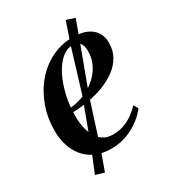

<svg xmlns="http://www.w3.org/2000/svg" viewBox="-173 -705 798 890"><g transform="rotate(-30 226.0 -260.0)"><path d="M408 -89.5Q392.5 -68 363.5 -44.8Q334.5 -21.5 294.5 -5.5Q254.5 10.5 206.5 10.5Q159 10.5 123.5 -5.5Q88 -21.5 64.8 -49.8Q41.5 -78 30.2 -114.8Q19 -151.5 19 -193Q19 -261 40.8 -321.2Q62.5 -381.5 101.5 -427.8Q140.5 -474 193.5 -500.5Q246.5 -527 309 -527Q354.5 -527 383.5 -513.5Q412.5 -500 427 -476.5Q441.5 -453 441.5 -422Q441.5 -380.5 423.5 -348.8Q405.5 -317 374.2 -294Q343 -271 303.8 -256Q264.5 -241 221.5 -233.5Q178.5 -226 137 -225Q134.5 -190 139.5 -157.2Q144.5 -124.5 157.2 -98.5Q170 -72.5 192 -57.5Q214 -42.5 246.5 -42.5Q276.5 -42.5 302.8 -51.5Q329 -60.5 352 -76.8Q375 -93 394 -113.5ZM290 -496Q259.5 -496 233.8 -475Q208 -454 188 -418.5Q168 -383 155.2 -338.8Q142.5 -294.5 138 -248.5Q172 -252 202.2 -263Q232.5 -274 257.5 -291.8Q282.5 -309.5 300.5 -331.8Q318.5 -354 328.2 -380.2Q338 -406.5 338 -435Q338 -466 326 -481Q314 -496 290 -496ZM124.5 91 78.5 77.5 120 -24 211 -267 283 -503 320.5 -612.5 365.5 -598 327.5 -493.5 240 -257.5 161 -11.5Z"/></g></svg>

Font: Merriweather 120pt Medium
Style: Italic
Weight: 500
Italic angle: -7.8°
Version: Version 2.101